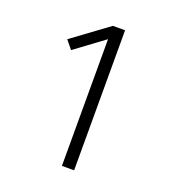

<svg xmlns="http://www.w3.org/2000/svg" viewBox="-133 -841 866 947"><g transform="rotate(20 300.0 -367.5)"><path d="M298 0V-665L145 -552L109 -596L298 -735H362V0Z"/></g></svg>

Font: Iosevka Light Extended
Style: Regular
Weight: 300
Width: 7
Monospace: yes
Designer: Belleve Invis
Foundry: Belleve Invis
Version: Version 32.5.0; ttfautohint (v1.8.4)